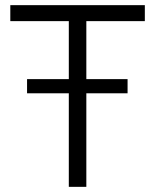

<svg xmlns="http://www.w3.org/2000/svg" viewBox="-20 -725 602 745"><path d="M247 0V-668H315V0ZM20 -643V-705H542V-643ZM85 -363V-418H475V-363Z"/></svg>

Font: TikTok Sans Light
Style: Regular
Weight: 300
Version: Version 4.000